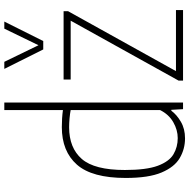

<svg xmlns="http://www.w3.org/2000/svg" viewBox="-14 -834 857 868"><g transform="rotate(-90 414.0 -399.5)"><path d="M223 9Q175 9 134.2 -14.8Q93.5 -38.5 68.8 -96.8Q44 -155 44 -259Q44 -411.5 104.2 -479.8Q164.5 -548 274 -548Q292 -548 312.5 -546.8Q333 -545.5 351 -543V-808H385V0H355L352 -53H348Q330 -28.5 298 -9.8Q266 9 223 9ZM224 -24Q261 -24 296.2 -44.2Q331.5 -64.5 351 -104V-508Q336 -511 314 -513Q292 -515 273 -515Q180 -515 130 -457.8Q80 -400.5 80 -263Q80 -165.5 99.2 -114Q118.5 -62.5 151.2 -43.2Q184 -24 224 -24ZM484 0V-20L755 -508H489V-540H798V-520L527 -32H803V0ZM625 -632 537 -808H569L644 -653.5L719 -808H751L663 -632Z"/></g></svg>

Font: Encode Sans Condensed Condensed Thin
Style: Regular
Weight: 100
Width: 3
Designer: Multiple Designers
Foundry: Impallari Type
Version: Version 3.000; ttfautohint (v1.8.3) -l 8 -r 50 -G 200 -x 14 